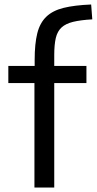

<svg xmlns="http://www.w3.org/2000/svg" viewBox="-20 -833 430 853"><path d="M133 -464H17V-540H134V-567Q134 -638 145.5 -684.5Q157 -731 185.5 -758.5Q214 -786 262.5 -798Q311 -810 385 -813L390 -747Q338 -744 305 -736Q272 -728 253.5 -711Q235 -694 228 -664.5Q221 -635 221 -588V-540H364V-464H221V0H133Z"/></svg>

Font: EncodeSans
Style: Regular
Weight: 400
Designer: Pablo Impallari, Andres Torresi
Foundry: Pablo Impallari, Andres Torresi
Version: Version 1.000; ttfautohint (v1.4.1)